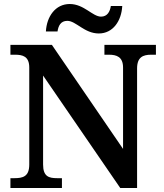

<svg xmlns="http://www.w3.org/2000/svg" viewBox="-20 -938 818 958"><path d="M473 -771C544 -771 586 -834 590 -908H533C529 -881 516 -855 484 -855C442 -855 399 -918 328 -918C256 -918 213 -855 209 -781H267C271 -808 282 -834 316 -834C359 -834 401 -771 473 -771ZM32 0H289V-49H265C224 -49 195 -57 195 -117V-561L580 0H664V-597C664 -653 694 -665 734 -665H758V-714H501V-665H524C562 -665 594 -654 594 -601V-195L239 -714H32V-665H55C93 -665 126 -657 126 -601V-117C126 -57 94 -49 52 -49H32Z"/></svg>

Font: Noto Serif Lao SemiBold
Style: Regular
Weight: 600
Designer: Monotype Design Team
Foundry: Monotype Imaging Inc.
Version: Version 2.003